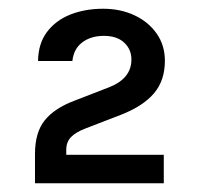

<svg xmlns="http://www.w3.org/2000/svg" viewBox="-20 -682 450 439"><path d="M60 -263V-330Q60 -379 82.2 -406.8Q104.5 -434.5 149.5 -451.5L229.5 -482.5Q280.5 -502.5 280.5 -546Q280.5 -569 264 -584.5Q247.5 -600 217.5 -600Q188 -600 168.2 -585.2Q148.5 -570.5 145.5 -542.5H67Q67.5 -582.5 87.5 -609Q107.5 -635.5 141 -648.8Q174.5 -662 216 -662Q255.5 -662 287.5 -647Q319.5 -632 338.2 -605.2Q357 -578.5 357 -543Q357 -498 332.2 -468.8Q307.5 -439.5 256.5 -419.5L176 -388.5Q152.5 -379.5 142 -368.2Q131.5 -357 131.5 -339.5V-328H354.5V-263Z"/></svg>

Font: Karla
Style: Bold
Weight: 700
Designer: Jonathan Pinhorn
Version: Version 2.004; ttfautohint (v1.8.4.7-5d5b);gftools[0.9.33]